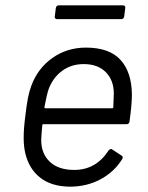

<svg xmlns="http://www.w3.org/2000/svg" viewBox="-20 -693 557 722"><path d="M467 -236Q467 -232 464 -229Q461 -226 456 -226H143Q139 -226 139 -222Q135 -178 135 -166Q135 -115 167.5 -84.5Q200 -54 259 -54Q301 -54 333.5 -73Q366 -92 388 -127Q396 -136 402 -131L437 -108Q445 -103 439 -94Q409 -46 357.5 -18.5Q306 9 242 9Q173 8 131 -25Q89 -58 75 -117Q69 -143 69 -175Q69 -210 75 -255Q80 -298 85 -324Q90 -350 98 -371Q122 -436 177 -475Q232 -514 303 -514Q391 -514 433 -468Q475 -422 476 -338Q476 -300 467 -236ZM163 -358Q156 -338 147 -290Q147 -286 151 -286H402Q406 -286 406 -290Q408 -330 408 -341Q408 -391 378 -421.5Q348 -452 295 -452Q248 -452 213.5 -426.5Q179 -401 163 -358ZM186 -631 190 -663Q192 -673 201 -673H442Q447 -673 449.5 -670Q452 -667 451 -663L447 -631Q445 -621 436 -621H195Q190 -621 187.5 -624Q185 -627 186 -631Z"/></svg>

Font: Barlow
Style: Italic
Weight: 400
Italic angle: -7°
Designer: Jeremy Tribby
Foundry: Tribby Type
Version: Version 1.408